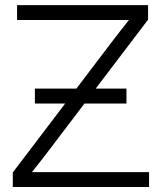

<svg xmlns="http://www.w3.org/2000/svg" viewBox="-20 -748 647 768"><path d="M31.2 0H576.2V-59.6H238.8H107.9C135.3 -93.8 161.6 -127.9 187.5 -162.1L317.9 -334H485.8V-393.6H362.8L572.3 -669.4V-727.5H48.3V-668H362.3H495.6C470.2 -635.7 444.8 -603.5 420.9 -571.8L285.6 -393.6H119.6V-334H240.7L31.2 -58.1Z"/></svg>

Font: Raveo Display Display Light
Style: Regular
Weight: 300
Designer: Jakub Foglar, Rasmus Andersson (Inter)
Foundry: Jakubfoglar.com
Version: Version 1.100;Glyphs 3.2.3 (3260)